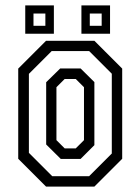

<svg xmlns="http://www.w3.org/2000/svg" viewBox="-20 -691 520 711"><path d="M150.5 0 47.5 -103V-437L150.5 -540H329.5L432.5 -437V-103L329.5 0ZM173.5 -38.5H310L394 -122.5V-418L310 -502H171.5L87 -417.5V-125ZM205 -102.5 151 -156V-386.5L203 -437.5H278.5L329.5 -387V-153.5L278.5 -102.5ZM219.5 -141.5H260.5L291 -172V-368L260.5 -398.5H219.5L189 -368V-172ZM281.5 -566V-671H387.5V-566ZM73.5 -566V-671H179.5V-566ZM104 -595.5H148V-641H104ZM312.5 -595.5H356.5V-641H312.5Z"/></svg>

Font: Tourney Condensed
Style: Regular
Weight: 400
Width: 3
Designer: Tyler Finck
Foundry: Etcetera Type Co
Version: Version 1.010; ttfautohint (v1.8.3)